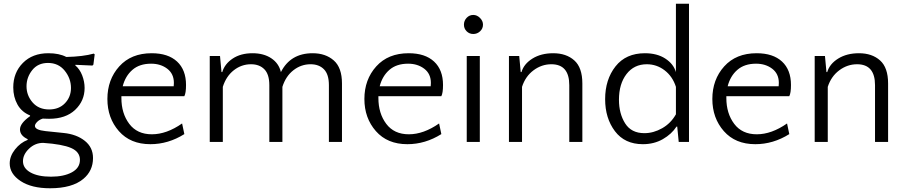

<svg xmlns="http://www.w3.org/2000/svg" viewBox="-20 -760 4849 1028"><path d="M141 -138V-142Q96 -160 73.5 -200.5Q51 -241 51 -292Q51 -371 102.5 -423Q154 -475 239 -475Q297 -475 335 -455Q425 -457 482 -473L487 -469L480 -414L475 -409L384 -413L383 -410Q407 -390 420 -356.5Q433 -323 433 -289Q433 -220 382.5 -172Q332 -124 243 -124Q235 -124 224 -124.5Q213 -125 209 -125Q190 -119 178.5 -107Q167 -95 167 -86Q167 -64 224 -58L321 -48Q390 -41 434 -6Q478 29 478 86Q478 155 426 198Q366 248 248 248Q149 248 90.5 209.5Q32 171 32 115Q32 76 60.5 40Q89 4 128 -11V-15Q87 -34 87 -67Q87 -100 141 -138ZM243 -174Q296 -174 328 -207.5Q360 -241 360 -289Q360 -340 326.5 -381.5Q293 -423 237 -423Q183 -423 152.5 -384.5Q122 -346 122 -298Q122 -249 154.5 -211.5Q187 -174 243 -174ZM211 5Q168 5 135.5 36Q103 67 103 103Q103 141 143.5 163.5Q184 186 253 186Q322 186 365 162.5Q408 139 408 96Q408 53 361 32.5Q314 12 211 5Z M792 -475Q880 -475 928 -430.5Q976 -386 976 -305Q976 -262 967 -245H630V-235Q630 -153 672 -97Q714 -41 793 -41Q872 -41 955 -99L967 -42Q881 12 785 12Q678 12 616.5 -58Q555 -128 555 -230Q555 -334 618.5 -404.5Q682 -475 792 -475ZM789 -419Q727 -419 689 -386Q651 -353 637 -298H910Q911 -304 911 -316Q911 -365 875.5 -392Q840 -419 789 -419Z M1492 0H1422V-304Q1422 -362 1395.5 -389Q1369 -416 1324 -416Q1273 -416 1232 -384Q1191 -352 1173 -295V0H1103V-460H1158L1166 -374H1170Q1183 -418 1226 -446.5Q1269 -475 1332 -475Q1392 -475 1432.5 -448Q1473 -421 1484 -374Q1535 -475 1654 -475Q1723 -475 1767 -436.5Q1811 -398 1811 -313V0H1741V-304Q1741 -362 1714.5 -389Q1688 -416 1643 -416Q1592 -416 1551 -384Q1510 -352 1492 -295Z M2168 -475Q2256 -475 2304 -430.5Q2352 -386 2352 -305Q2352 -262 2343 -245H2006V-235Q2006 -153 2048 -97Q2090 -41 2169 -41Q2248 -41 2331 -99L2343 -42Q2257 12 2161 12Q2054 12 1992.5 -58Q1931 -128 1931 -230Q1931 -334 1994.5 -404.5Q2058 -475 2168 -475ZM2165 -419Q2103 -419 2065 -386Q2027 -353 2013 -298H2286Q2287 -304 2287 -316Q2287 -365 2251.5 -392Q2216 -419 2165 -419Z M2549 -460V0H2479V-460ZM2514 -680Q2534 -680 2550 -664Q2566 -648 2566 -628Q2566 -607 2550.5 -592.5Q2535 -578 2514 -578Q2493 -578 2478.5 -592.5Q2464 -607 2464 -628Q2464 -649 2478.5 -664.5Q2493 -680 2514 -680Z M3098 0H3028V-304Q3028 -416 2932 -416Q2880 -416 2836.5 -383.5Q2793 -351 2775 -295V0H2705V-460H2760L2768 -374H2772Q2785 -418 2831 -446.5Q2877 -475 2942 -475Q3012 -475 3055 -436.5Q3098 -398 3098 -313Z M3422 12Q3325 12 3272.5 -57.5Q3220 -127 3220 -229Q3220 -334 3275.5 -404.5Q3331 -475 3433 -475Q3498 -475 3542 -446.5Q3586 -418 3599 -374V-740H3669V0H3614L3606 -82H3602Q3576 -42 3529 -15Q3482 12 3422 12ZM3430 -47Q3479 -47 3525.5 -73.5Q3572 -100 3599 -148V-295Q3581 -351 3538.5 -383.5Q3496 -416 3443 -416Q3375 -416 3334.5 -363.5Q3294 -311 3294 -226Q3294 -152 3327 -99.5Q3360 -47 3430 -47Z M4031 -475Q4119 -475 4167 -430.5Q4215 -386 4215 -305Q4215 -262 4206 -245H3869V-235Q3869 -153 3911 -97Q3953 -41 4032 -41Q4111 -41 4194 -99L4206 -42Q4120 12 4024 12Q3917 12 3855.5 -58Q3794 -128 3794 -230Q3794 -334 3857.5 -404.5Q3921 -475 4031 -475ZM4028 -419Q3966 -419 3928 -386Q3890 -353 3876 -298H4149Q4150 -304 4150 -316Q4150 -365 4114.5 -392Q4079 -419 4028 -419Z M4735 0H4665V-304Q4665 -416 4569 -416Q4517 -416 4473.5 -383.5Q4430 -351 4412 -295V0H4342V-460H4397L4405 -374H4409Q4422 -418 4468 -446.5Q4514 -475 4579 -475Q4649 -475 4692 -436.5Q4735 -398 4735 -313Z"/></svg>

Font: Quattrocento Sans
Style: Regular
Weight: 400
Designer: Pablo Impallari
Foundry: Pablo Impallari, Igino Marini, Brenda Gallo
Version: Version 2.000